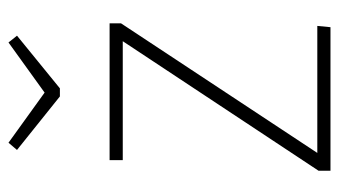

<svg xmlns="http://www.w3.org/2000/svg" viewBox="-193 -605 798 452"><g transform="rotate(-90 206.0 -379.0)"><path d="M332 -758 348 -738 224 -637H205L79 -738L96 -758L214 -673ZM377 -520V-493L72 -31H371L368 0H30V-28L335 -489H55V-520Z"/></g></svg>

Font: Fira Sans UltraLight
Style: Regular
Weight: 200
Designer: Carrois Corporate & Edenspiekermann AG
Foundry: Carrois Corporate GbR & Edenspiekermann AG
Version: Version 4.106;PS 004.106;hotconv 1.0.70;makeotf.lib2.5.58329